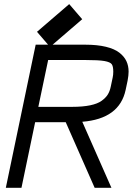

<svg xmlns="http://www.w3.org/2000/svg" viewBox="-20 -897 640 917"><path d="M386.7 -683.6Q444.3 -683.6 485.6 -673.6Q526.9 -663.6 550 -645.5Q573.2 -627.4 583.7 -605Q594.2 -582.5 594.2 -554.7Q594.2 -537.1 589.4 -511.7L580.1 -467.8Q550.8 -329.6 373 -315.4L512.2 0H432.1L293.9 -313.5H147.9L82.5 0H7.8L150.4 -683.6ZM521 -554.7Q521 -580.1 513.7 -590.3Q506.3 -600.6 479 -605.5Q451.7 -610.4 386.7 -610.4H210L163.1 -386.7H325.2Q375 -386.7 410.4 -394Q445.8 -401.4 465.3 -415.5Q484.9 -429.7 494.6 -445.3Q504.4 -460.9 508.8 -482.4L518.1 -526.4Q521 -539.1 521 -554.7ZM218.8 -672.9 156.7 -745.1 310.5 -877.4 372.6 -805.2Z"/></svg>

Font: Anka/Coder
Style: Italic
Weight: 400
Italic angle: -12°
Monospace: yes
Version: Version 001.100